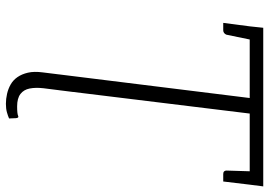

<svg xmlns="http://www.w3.org/2000/svg" viewBox="-154 -596 934 667"><g transform="rotate(90 313.5 -262.0)"><path d="M238 0 320 -662H71L76 -709H627L621 -662H374L293 0ZM340 185Q323 185 305.5 181Q288 177 273 168.5Q258 160 247.5 145Q237 130 232 108.5Q227 87 231 57L244 -48H299L286 55Q283 82 287 102.5Q291 123 306 134.5Q321 146 349 146Q375 146 382 142.5Q389 139 390 150L391 174Q382 178 369.5 181.5Q357 185 340 185ZM575 -678 621 -662 610 -570H584Q578 -570 575 -573Q572 -576 572 -581ZM120 -678 100 -581Q98 -576 94 -573Q90 -570 85 -570H59L71 -662Z"/></g></svg>

Font: Aleo Light
Style: Italic
Weight: 300
Italic angle: -7°
Designer: Alessio Laiso
Foundry: Alessio Laiso
Version: Version 2.001;gftools[0.9.29]